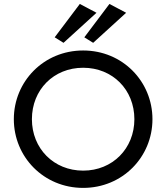

<svg xmlns="http://www.w3.org/2000/svg" viewBox="-20 -920 827 955"><path d="M399.4 -734.4 443.4 -707 607.4 -856.4 524.4 -900.4ZM252 -734.4 295.9 -707 460 -856.4 377 -900.4ZM393.6 -668.9C197.3 -668.9 48.8 -514.6 48.8 -327.1C48.8 -139.6 197.3 14.6 393.6 14.6C589.8 14.6 738.3 -139.6 738.3 -327.1C738.3 -514.6 589.8 -668.9 393.6 -668.9ZM393.6 -583C540 -583 648.4 -473.6 648.4 -327.1C648.4 -181.6 540 -71.3 393.6 -71.3C247.1 -71.3 138.7 -181.6 138.7 -327.1C138.7 -473.6 247.1 -583 393.6 -583Z"/></svg>

Font: Sen-gleads
Style: Regular
Weight: 400
Designer: Kosal Sen, Philatype
Foundry: Philatype
Version: Version 1.004; ttfautohint (v1.8.3)